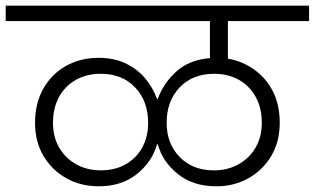

<svg xmlns="http://www.w3.org/2000/svg" viewBox="-49 -760 1105 674"><path d="M298 -106Q234 -106 183.5 -134.5Q133 -163 103.5 -213Q74 -263 74 -329Q74 -398 103.5 -449.5Q133 -501 183.5 -529Q234 -557 297 -557Q352 -557 393 -537Q434 -517 461 -484.5Q488 -452 502 -413H505Q524 -467 569.5 -508.5Q615 -550 688 -556V-686H-29V-740H1036V-686H751V-554Q803 -545 844.5 -515Q886 -485 909.5 -438Q933 -391 933 -329Q933 -263 903.5 -213Q874 -163 823.5 -134.5Q773 -106 710 -106Q629 -106 575.5 -149Q522 -192 505 -253H502Q485 -192 431.5 -149Q378 -106 298 -106ZM305 -162Q355 -162 392.5 -183.5Q430 -205 450.5 -242.5Q471 -280 471 -329Q471 -405 425.5 -453Q380 -501 305 -501Q256 -501 218 -480Q180 -459 158.5 -420Q137 -381 137 -329Q137 -279 159 -241.5Q181 -204 219 -183Q257 -162 305 -162ZM702 -162Q750 -162 788 -183Q826 -204 848 -241.5Q870 -279 870 -329Q870 -381 848.5 -420Q827 -459 789 -480Q751 -501 703 -501Q627 -501 581.5 -453Q536 -405 536 -329Q536 -256 581.5 -209Q627 -162 702 -162Z"/></svg>

Font: Poppins Light
Style: Regular
Weight: 300
Designer: Ninad Kale (Devanagari), Jonny Pinhorn (Latin)
Version: Version 5.002